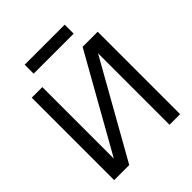

<svg xmlns="http://www.w3.org/2000/svg" viewBox="-236 -1011 1153 1153"><g transform="rotate(-45 340.0 -435.0)"><path d="M620 0H530V-607L188 0H60V-700H150V-93L492 -700H620ZM170 -794V-870H510V-794Z"/></g></svg>

Font: Tektur
Style: Regular
Weight: 400
Designer: Adam Jagosz
Foundry: Adam Jagosz
Version: Version 1.005;gftools[0.9.30]